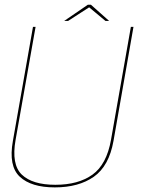

<svg xmlns="http://www.w3.org/2000/svg" viewBox="-20 -788 605 812"><path d="M212 4.5Q312.5 4.5 376.8 -40.5Q441 -85.5 460 -192L544.5 -674.5H533.5L449.5 -197Q431 -92.5 371.2 -49.5Q311.5 -6.5 214 -6.5Q117 -6.5 72.2 -49.5Q27.5 -92.5 46 -197L130.5 -674.5H119.5L34.5 -192Q15.5 -85.5 63.8 -40.5Q112 4.5 212 4.5ZM251.5 -699.5H268L357 -757L426 -699.5H441.5L364.5 -768H351.5Z"/></svg>

Font: Anybody UltraCondensed Thin Thin
Style: Italic
Weight: 250
Italic angle: -10°
Version: Version 1.111